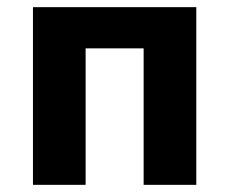

<svg xmlns="http://www.w3.org/2000/svg" viewBox="-20 -516 640 536"><path d="M72 0V-496H528V0H381V-381H219V0Z"/></svg>

Font: Source Code Pro
Style: Bold
Weight: 700
Monospace: yes
Designer: Paul D. Hunt, Teo Tuominen
Foundry: Adobe Systems Incorporated
Version: Version 2.030;PS 1.000;hotconv 16.6.51;makeotf.lib2.5.65220